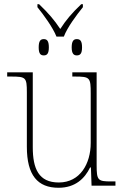

<svg xmlns="http://www.w3.org/2000/svg" viewBox="-20 -878 586 908"><path d="M247 -705H282C298 -748 342 -807 372 -844V-858H364C319 -815 292 -783 265 -741C237 -783 210 -815 165 -858H157V-844C187 -807 230 -748 247 -705ZM187 -616C202 -616 211 -624 211 -654C211 -685 202 -693 187 -693C172 -693 163 -685 163 -654C163 -624 172 -616 187 -616ZM343 -616C359 -616 368 -624 368 -654C368 -685 359 -693 343 -693C329 -693 319 -685 319 -654C319 -624 329 -616 343 -616ZM257 10C336 10 381 -34 406 -86H410L413 0H526V-20H505C443 -20 437 -25 437 -97V-536H322V-516H334C406 -516 409 -511 409 -436V-202C409 -104 359 -15 258 -15C163 -15 135 -80 135 -182V-536H14V-516H32C102 -516 107 -512 107 -442V-184C107 -49 158 10 257 10Z"/></svg>

Font: Noto Serif SemiCondensed Thin
Style: Regular
Weight: 100
Width: 4
Designer: Monotype Design Team
Foundry: Monotype Imaging Inc.
Version: Version 2.015